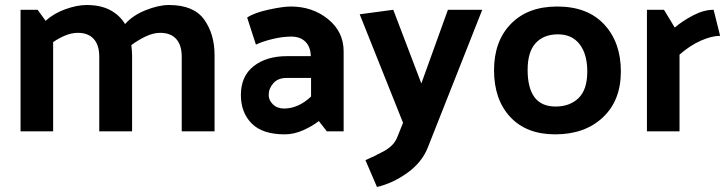

<svg xmlns="http://www.w3.org/2000/svg" viewBox="-20 -524 2897 766"><path d="M479 -428Q510 -463 561.5 -483.5Q613 -504 654 -504Q753 -504 794.5 -446Q836 -388 836 -304V0H705V-298Q705 -344 683 -368.5Q661 -393 619 -393Q591 -393 560 -378Q529 -363 504 -344Q505 -334 506 -324Q507 -314 507 -304V0H376V-298Q376 -344 354 -368.5Q332 -393 291 -393Q266 -393 240.5 -382.5Q215 -372 192 -356V0H62V-485H130L162 -441Q195 -471 241.5 -487.5Q288 -504 325 -504Q382 -504 420 -483.5Q458 -463 479 -428Z M1052 -145Q1052 -124 1069 -107.5Q1086 -91 1114 -91Q1141 -91 1168.5 -103Q1196 -115 1221 -139V-213H1123Q1089 -213 1070.5 -192Q1052 -171 1052 -145ZM1116 12Q1027 12 984 -31.5Q941 -75 941 -145Q941 -220 992 -260Q1043 -300 1125 -300H1220Q1219 -337 1198.5 -357.5Q1178 -378 1142 -378Q1108 -378 1068 -368.5Q1028 -359 1001 -346L966 -454Q994 -473 1051.5 -485.5Q1109 -498 1140 -498Q1227 -498 1289 -447.5Q1351 -397 1351 -319V0H1284L1252 -41Q1225 -20 1188.5 -4Q1152 12 1116 12Z M1565 23 1588 -34 1415 -467 1549 -485 1661 -191 1767 -485H1904L1687 64Q1664 123 1606 165Q1548 207 1484 222L1438 115Q1473 100 1512.5 78.5Q1552 57 1565 23Z M2195 12Q2080 12 2015.5 -57.5Q1951 -127 1951 -244Q1951 -360 2018.5 -429Q2086 -498 2203 -498Q2324 -498 2390.5 -426.5Q2457 -355 2457 -239Q2457 -123 2385 -55.5Q2313 12 2195 12ZM2323 -239Q2323 -308 2292.5 -347.5Q2262 -387 2206 -387Q2149 -387 2117 -352Q2085 -317 2085 -245Q2085 -173 2112.5 -136Q2140 -99 2197 -99Q2253 -99 2288 -132.5Q2323 -166 2323 -239Z M2827 -485 2853 -381Q2820 -381 2776.5 -362Q2733 -343 2691 -306V0H2561V-485H2629L2672 -414Q2702 -440 2745 -462.5Q2788 -485 2827 -485Z"/></svg>

Font: Palanquin Dark
Style: Regular
Weight: 400
Designer: Pria Ravichandran
Version: Version 1.000